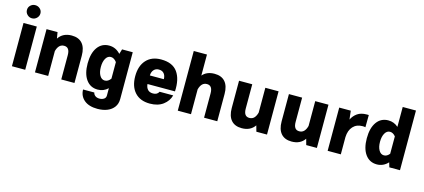

<svg xmlns="http://www.w3.org/2000/svg" viewBox="-71 -1445 5149 2331"><g transform="rotate(15 2503.0 -279.5)"><path d="M62 -708Q62 -742.7 86.9 -766.1Q111.8 -789.6 146.5 -789.6Q181.2 -789.6 206.3 -766.1Q231.4 -742.7 231.4 -708Q231.4 -673.8 206.3 -649.2Q181.2 -624.5 146.5 -624.5Q111.8 -624.5 86.9 -649.2Q62 -673.8 62 -708ZM63 -543.5H230V0H63Z M518.6 0H352.5V-543.5H490.7L503.9 -465.3Q558.6 -548.3 669.9 -548.3Q757.3 -548.3 803.2 -495.6Q849.1 -442.9 849.1 -342.8V0H683.1V-305.7Q683.1 -403.8 612.3 -403.8Q576.2 -403.8 553.2 -380.1Q530.3 -356.4 518.6 -312Z M941.9 -271Q941.9 -400.4 994.9 -474.1Q1047.9 -547.9 1140.6 -547.9Q1223.6 -547.9 1283.2 -481.9L1301.8 -543.5H1436V44.9Q1436 103.5 1406 145.3Q1376 187 1322.5 209.2Q1269 231.4 1198.7 231.4Q1091.3 231.4 1031.5 181.6Q971.7 131.8 970.2 49.3H1111.8Q1115.7 73.2 1136.7 89.1Q1157.7 105 1190.4 105Q1222.2 105 1245.6 89.8Q1269 74.7 1269 44.9V-46.9Q1214.4 4.9 1140.6 4.9Q1047.9 4.9 994.9 -68.8Q941.9 -142.6 941.9 -271ZM1107.9 -271.5Q1107.9 -205.1 1132.1 -164.3Q1156.2 -123.5 1195.8 -123.5Q1237.3 -123.5 1269 -167V-375Q1235.8 -419.4 1195.3 -419.4Q1155.8 -419.4 1131.8 -378.4Q1107.9 -337.4 1107.9 -271.5Z M1708.5 -217.3Q1712.4 -173.3 1735.6 -148.4Q1758.8 -123.5 1802.2 -123.5Q1855.5 -123.5 1875 -164.6H2045.9Q2026.4 -90.8 1961.9 -42.7Q1897.5 5.4 1796.4 5.4Q1673.8 5.4 1606.9 -68.4Q1540 -142.1 1540 -271.5Q1540 -399.9 1606.9 -474.1Q1673.8 -548.3 1793.9 -548.3Q1937 -548.3 2000 -460.2Q2063 -372.1 2054.2 -217.3ZM1709.5 -325.2H1885.3Q1884.8 -369.6 1862.5 -396.2Q1840.3 -422.9 1796.4 -422.9Q1757.8 -422.9 1734.1 -395.8Q1710.4 -368.7 1709.5 -325.2Z M2313.5 0H2147.5V-750H2313.5V-485.4Q2366.7 -548.3 2464.8 -548.3Q2552.2 -548.3 2598.1 -495.6Q2644 -442.9 2644 -342.8V0H2478V-305.7Q2478 -403.8 2407.2 -403.8Q2371.1 -403.8 2348.1 -380.1Q2325.2 -356.4 2313.5 -312Z M2772 -200.7V-543.5H2938V-237.8Q2938 -139.6 3008.8 -139.6Q3044.9 -139.6 3067.9 -163.3Q3090.8 -187 3102.5 -231.4V-543.5H3269V0H3135.3L3114.7 -74.2Q3060.1 4.9 2951.2 4.9Q2863.8 4.9 2817.9 -47.9Q2772 -100.6 2772 -200.7Z M3398.9 -200.7V-543.5H3564.9V-237.8Q3564.9 -139.6 3635.7 -139.6Q3671.9 -139.6 3694.8 -163.3Q3717.8 -187 3729.5 -231.4V-543.5H3896V0H3762.2L3741.7 -74.2Q3687 4.9 3578.1 4.9Q3490.7 4.9 3444.8 -47.9Q3398.9 -100.6 3398.9 -200.7Z M4031.2 -543.5H4176.3L4189 -435.1Q4213.9 -486.3 4259 -517.8Q4304.2 -549.3 4376 -549.3Q4382.3 -549.3 4388.7 -549.3Q4395 -549.3 4401.4 -548.8L4399.9 -395Q4392.1 -397.5 4382.8 -398.2Q4373.5 -398.9 4363.8 -398.9Q4288.6 -398.9 4244.4 -350.3Q4200.2 -301.8 4196.8 -217.3V0H4031.2Z M4450.7 -271Q4450.7 -400.4 4503.7 -474.1Q4556.6 -547.9 4649.4 -547.9Q4720.7 -547.9 4773.9 -500V-750H4940.4V0H4806.6L4789.1 -58.6Q4730.5 4.9 4649.4 4.9Q4556.6 4.9 4503.7 -68.8Q4450.7 -142.6 4450.7 -271ZM4616.7 -271.5Q4616.7 -205.1 4640.9 -164.3Q4665 -123.5 4704.6 -123.5Q4743.2 -123.5 4773.9 -162.1V-380.4Q4742.2 -419.4 4704.1 -419.4Q4664.6 -419.4 4640.6 -378.4Q4616.7 -337.4 4616.7 -271.5Z"/></g></svg>

Font: Estedad-FD ExtraBold
Style: Regular
Weight: 800
Designer: Amin Abedi
Version: Version 7.3